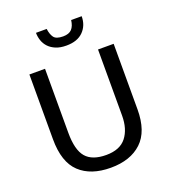

<svg xmlns="http://www.w3.org/2000/svg" viewBox="-150 -944 941 1062"><g transform="rotate(-20 320.0 -412.5)"><path d="M72 -630H164V-253Q164 -152 201 -109Q238 -66 320 -66Q401 -66 438.5 -114Q476 -162 476 -241V-630H568V-244Q568 -115 502 -53Q436 9 320 9Q203 9 137.5 -52.5Q72 -114 72 -249ZM248 -834Q252 -802 265.5 -783Q279 -764 320 -764Q355 -764 371.5 -782Q388 -800 392 -834H454Q454 -780 419.5 -745Q385 -710 320 -710Q284 -710 258.5 -720.5Q233 -731 216.5 -748.5Q200 -766 192.5 -788.5Q185 -811 185 -834Z"/></g></svg>

Font: Ek Mukta
Style: Regular
Weight: 400
Designer: Girish Dalvi and Yashodeep Gholap
Foundry: Ek Type
Version: Version 2.538;PS 1.001;hotconv 16.6.51;makeotf.lib2.5.65220;